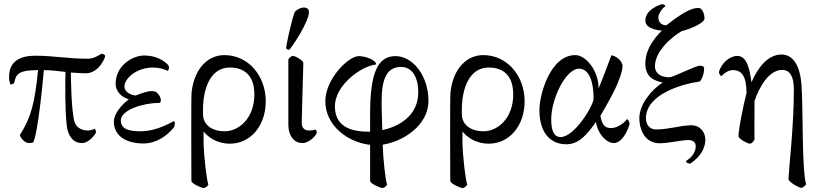

<svg xmlns="http://www.w3.org/2000/svg" viewBox="-20 -696 4027 938"><path d="M166 -353.5C149.4 -189.5 131.8 -123 77.1 -36.1C77.1 -28.3 97.7 2.9 121.1 2.9C127 2.9 134.8 2 141.6 0C163.1 -31.2 188.5 -285.2 194.3 -353.5C232.4 -353.5 269.5 -347.7 299.8 -344.7C298.8 -283.2 296.9 -170.9 305.7 -85.9C310.5 -37.1 334 2.9 379.9 2.9C416 2.9 449.2 -43 449.2 -50.8C449.2 -55.7 446.3 -64.5 442.4 -67.4C436.5 -63.5 422.9 -58.6 411.1 -58.6C389.6 -58.6 350.6 -63.5 340.8 -113.3C329.1 -172.9 327.1 -282.2 326.2 -341.8C350.6 -339.8 384.8 -337.9 398.4 -337.9C464.8 -337.9 494.1 -416 494.1 -422.9C491.2 -429.7 485.4 -431.6 476.6 -433.6C455.1 -421.9 437.5 -409.2 408.2 -409.2C312.5 -409.2 239.3 -423.8 155.3 -423.8C112.3 -423.8 24.4 -418 24.4 -320.3C24.4 -303.7 27.3 -292 31.2 -283.2C39.1 -283.2 48.8 -287.1 49.8 -292C57.6 -333 69.3 -353.5 166 -353.5Z M570.3 -107.4C570.3 -160.2 682.6 -193.4 757.8 -193.4C766.6 -193.4 765.6 -204.1 765.6 -207C765.6 -222.7 753.9 -237.3 742.2 -247.1C736.3 -249 728.5 -251 722.7 -251C696.3 -251 666 -238.3 643.6 -229.5C627 -229.5 587.9 -243.2 587.9 -273.4C587.9 -312.5 646.5 -366.2 728.5 -366.2C754.9 -366.2 786.1 -357.4 799.8 -349.6C802.7 -352.5 805.7 -360.4 805.7 -366.2C805.7 -371.1 803.7 -375 801.8 -377.9C793.9 -386.7 757.8 -424.8 683.6 -424.8C631.8 -424.8 544.9 -379.9 544.9 -285.2C544.9 -251 573.2 -220.7 609.4 -210.9C570.3 -181.6 536.1 -137.7 536.1 -101.6C536.1 -33.2 595.7 4.9 680.7 4.9C744.1 4.9 795.9 -32.2 831.1 -75.2C833 -81.1 834 -87.9 834 -96.7C834 -100.6 832 -103.5 828.1 -103.5C823.2 -103.5 752.9 -54.7 666 -54.7C615.2 -54.7 570.3 -62.5 570.3 -107.4Z M915 187.5C915 202.1 967.8 222.7 973.6 222.7C983.4 222.7 991.2 215.8 998 206.1C990.2 185.5 975.6 68.4 974.6 0V-53.7C994.1 -29.3 1036.1 5.9 1103.5 5.9C1203.1 5.9 1278.3 -81.1 1278.3 -201.2C1278.3 -324.2 1194.3 -426.8 1076.2 -426.8C1000 -426.8 930.7 -367.2 916 -246.1C913.1 -219.7 915 187.5 915 187.5ZM1078.1 -54.7C1006.8 -54.7 976.6 -92.8 972.7 -126C971.7 -135.7 971.7 -146.5 971.7 -160.2C971.7 -257.8 1004.9 -366.2 1103.5 -366.2C1150.4 -366.2 1222.7 -347.7 1222.7 -234.4C1222.7 -119.1 1147.5 -54.7 1078.1 -54.7Z M1463.9 -659.2C1446.3 -659.2 1422.9 -644.5 1418.9 -634.8C1399.4 -579.1 1377.9 -470.7 1377.9 -461.9C1377.9 -457 1385.7 -453.1 1389.6 -453.1H1392.6C1400.4 -456.1 1489.3 -587.9 1489.3 -636.7C1489.3 -647.5 1484.4 -659.2 1463.9 -659.2ZM1458 2.9C1494.1 2.9 1527.3 -39.1 1527.3 -46.9C1527.3 -51.8 1527.3 -58.6 1520.5 -63.5C1514.6 -59.6 1501 -58.6 1489.3 -58.6C1467.8 -58.6 1453.1 -71.3 1454.1 -98.6C1456.1 -196.3 1459 -275.4 1461.9 -387.7C1461.9 -402.3 1418.9 -422.9 1413.1 -422.9C1403.3 -422.9 1395.5 -416 1388.7 -406.2V-86.9C1388.7 -38.1 1412.1 2.9 1458 2.9Z M1849.6 10.7C1947.3 -3.9 2073.2 -82 2073.2 -203.1C2073.2 -327.1 1996.1 -421.9 1912.1 -421.9C1822.3 -421.9 1788.1 -334 1788.1 -137.7V-52.7H1780.3C1683.6 -52.7 1616.2 -84 1616.2 -176.8C1616.2 -282.2 1749 -375 1817.4 -380.9C1817.4 -405.3 1760.7 -421.9 1733.4 -421.9C1680.7 -421.9 1569.3 -308.6 1569.3 -201.2C1569.3 -84 1676.8 -1 1788.1 11.7V187.5C1788.1 202.1 1840.8 222.7 1846.7 222.7C1856.4 222.7 1864.3 215.8 1871.1 206.1C1863.3 186.5 1851.6 80.1 1849.6 10.7ZM1847.7 -60.5C1846.7 -96.7 1845.7 -130.9 1844.7 -160.2C1842.8 -257.8 1844.7 -369.1 1938.5 -369.1C1996.1 -369.1 2023.4 -315.4 2023.4 -245.1C2023.4 -129.9 1927.7 -77.1 1847.7 -60.5Z M2179.7 187.5C2179.7 202.1 2232.4 222.7 2238.3 222.7C2248 222.7 2255.9 215.8 2262.7 206.1C2254.9 185.5 2240.2 68.4 2239.3 0V-53.7C2258.8 -29.3 2300.8 5.9 2368.2 5.9C2467.8 5.9 2543 -81.1 2543 -201.2C2543 -324.2 2459 -426.8 2340.8 -426.8C2264.6 -426.8 2195.3 -367.2 2180.7 -246.1C2177.7 -219.7 2179.7 187.5 2179.7 187.5ZM2342.8 -54.7C2271.5 -54.7 2241.2 -92.8 2237.3 -126C2236.3 -135.7 2236.3 -146.5 2236.3 -160.2C2236.3 -257.8 2269.5 -366.2 2368.2 -366.2C2415 -366.2 2487.3 -347.7 2487.3 -234.4C2487.3 -119.1 2412.1 -54.7 2342.8 -54.7Z M2913.1 -129.9C2913.1 -129.9 2960.9 -210.9 2984.4 -259.8C3001 -294.9 3021.5 -346.7 3021.5 -373C3021.5 -400.4 2983.4 -425.8 2966.8 -425.8C2956.1 -397.5 2930.7 -328.1 2904.3 -263.7C2904.3 -354.5 2839.8 -426.8 2791 -426.8C2666 -426.8 2615.2 -229.5 2615.2 -159.2C2615.2 -46.9 2668.9 8.8 2746.1 8.8C2807.6 8.8 2846.7 -36.1 2891.6 -100.6C2896.5 -52.7 2937.5 2.9 2978.5 2.9C3027.3 2.9 3055.7 -84 3055.7 -91.8C3055.7 -96.7 3050.8 -111.3 3043 -114.3C3038.1 -103.5 3000 -70.3 2966.8 -70.3C2942.4 -70.3 2922.9 -76.2 2913.1 -129.9ZM2808.6 -360.4C2861.3 -360.4 2879.9 -291 2879.9 -213.9C2879.9 -181.6 2787.1 -26.4 2718.8 -26.4C2689.5 -26.4 2672.9 -51.8 2672.9 -112.3C2672.9 -213.9 2744.1 -360.4 2808.6 -360.4Z M3135.7 -118.2C3135.7 -236.3 3314.5 -286.1 3398.4 -297.9C3408.2 -305.7 3419.9 -335 3419.9 -361.3C3419.9 -371.1 3412.1 -375 3399.4 -375C3377.9 -375 3267.6 -318.4 3251 -318.4C3211.9 -318.4 3179.7 -335 3179.7 -372.1C3179.7 -449.2 3268.6 -520.5 3310.5 -543.9C3357.4 -555.7 3421.9 -584 3421.9 -606.4C3421.9 -617.2 3416 -657.2 3391.6 -657.2C3352.5 -657.2 3302.7 -625 3235.4 -572.3C3214.8 -572.3 3196.3 -585 3196.3 -611.3C3196.3 -626 3213.9 -656.2 3230.5 -665C3230.5 -669.9 3223.6 -675.8 3213.9 -675.8C3204.1 -672.9 3132.8 -650.4 3132.8 -595.7C3132.8 -548.8 3213.9 -546.9 3213.9 -546.9C3200.2 -532.2 3132.8 -470.7 3132.8 -385.7C3132.8 -315.4 3179.7 -300.8 3217.8 -293C3159.2 -255.9 3103.5 -182.6 3103.5 -120.1C3103.5 -55.7 3134.8 3.9 3202.1 3.9C3248 3.9 3307.6 -11.7 3342.8 -11.7C3364.3 -11.7 3378.9 -2 3378.9 18.6C3378.9 58.6 3344.7 82 3331.1 90.8C3331.1 100.6 3347.7 103.5 3351.6 103.5C3374 88.9 3425.8 49.8 3425.8 -14.6C3425.8 -44.9 3405.3 -84 3356.4 -84C3307.6 -84 3247.1 -63.5 3184.6 -63.5C3153.3 -63.5 3135.7 -87.9 3135.7 -118.2Z M3832 177.7C3831.1 193.4 3884.8 221.7 3893.6 221.7C3902.3 221.7 3913.1 211.9 3918 204.1C3896.5 127 3904.3 -167 3895.5 -283.2C3888.7 -370.1 3857.4 -429.7 3797.9 -429.7C3729.5 -429.7 3680.7 -362.3 3651.4 -293.9C3642.6 -356.4 3629.9 -421.9 3583 -422.9C3543.9 -422.9 3504.9 -387.7 3492.2 -344.7C3492.2 -341.8 3493.2 -337.9 3495.1 -334C3498 -329.1 3502 -324.2 3504.9 -324.2C3511.7 -333 3535.2 -353.5 3560.5 -353.5C3605.5 -353.5 3627 -320.3 3627 -241.2C3627 -241.2 3614.3 -189.5 3613.3 -183.6C3594.7 -96.7 3587.9 -47.9 3587.9 -30.3C3587.9 -17.6 3632.8 5.9 3642.6 5.9C3654.3 5.9 3661.1 -5.9 3666 -13.7C3665 -50.8 3666 -120.1 3666 -132.8V-202.1C3689.5 -271.5 3736.3 -354.5 3801.8 -354.5C3841.8 -354.5 3858.4 -316.4 3858.4 -259.8C3858.4 -85 3835.9 107.4 3832 177.7Z"/></svg>

Font: Crimson
Style: Roman
Weight: 400
Version: Version 0.2